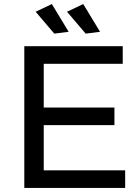

<svg xmlns="http://www.w3.org/2000/svg" viewBox="-20 -928 693 948"><path d="M100 -700H586V-613H196V-397H545V-310H196V-87H598V0H100ZM236 -908 319 -771 248 -762 156 -870ZM391 -908 474 -771 403 -762 311 -870Z"/></svg>

Font: Montserrat
Style: Regular
Weight: 400
Designer: Julieta Ulanovsky
Foundry: Julieta Ulanovsky
Version: Version 6.001